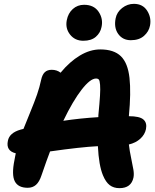

<svg xmlns="http://www.w3.org/2000/svg" viewBox="-20 -959 807 998"><path d="M660.2 -750Q617.7 -750 594.5 -782.5Q571.3 -814.9 581.1 -863.8Q587.4 -896 615 -917.5Q642.6 -939 675.8 -939Q722.2 -939 744.9 -903.3Q767.6 -867.7 759.8 -826.2Q753.9 -794.9 728.5 -772.5Q703.1 -750 660.2 -750ZM413.1 -747.1Q369.6 -747.1 344.2 -779.3Q318.8 -811.5 327.1 -854Q334 -890.1 358.4 -912.1Q382.8 -934.1 417 -934.1Q468.3 -934.1 492.7 -897.7Q517.1 -861.3 507.8 -818.8Q502 -788.6 478.3 -767.8Q454.6 -747.1 413.1 -747.1ZM601.1 19Q570.8 19 550.3 3.4Q529.8 -12.2 515.1 -47.9Q493.7 -99.1 488.8 -199.2Q400.4 -194.8 240.2 -171.9Q224.6 -131.8 195.8 -47.9Q184.6 -13.7 167.2 1.7Q149.9 17.1 124 17.1Q74.2 17.1 56.9 -16.6Q39.6 -50.3 55.2 -127Q56.2 -133.8 58.6 -145.5Q61 -157.2 62 -162.1Q9.8 -174.8 21 -227.1Q28.8 -268.6 86.9 -285.2Q89.4 -285.6 94.5 -287.1Q99.6 -288.6 102.1 -289.1Q110.8 -312 135.3 -371.1Q159.7 -430.2 172.9 -468.5Q186 -506.8 193.8 -543.9Q199.7 -571.3 212.9 -583.7Q226.1 -596.2 249 -596.2Q275.9 -596.2 294.9 -581.1Q342.3 -638.7 395.3 -670.4Q448.2 -702.1 501 -702.1Q572.3 -702.1 608.4 -666.7Q644.5 -631.3 653.1 -554.2Q661.6 -477.1 649.9 -356V-355Q705.6 -355 725.3 -337.9Q745.1 -320.8 738.8 -288.1Q732.9 -259.3 709.2 -237.8Q685.5 -216.3 649.9 -208Q653.8 -173.8 661.9 -136.2Q669.9 -98.6 673.6 -75.9Q677.2 -53.2 673.8 -36.1Q662.1 19 601.1 19ZM479 -550.8Q449.2 -550.8 404.1 -492.7Q358.9 -434.6 309.1 -331.1Q395.5 -344.2 491.2 -350.1V-358.9Q497.6 -424.8 499.8 -460.9Q502 -497.1 500.2 -518.3Q498.5 -539.6 493.9 -545.2Q489.3 -550.8 479 -550.8Z"/></svg>

Font: Shantell Sans Bouncy
Style: Bold Italic
Weight: 700
Italic angle: -11.31°
Designer: Stephen Nixon, Anya Danilova, Shantell Martin
Foundry: Arrow Type
Version: Version 1.006;[9816181b4]